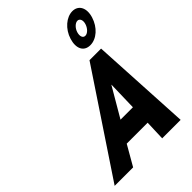

<svg xmlns="http://www.w3.org/2000/svg" viewBox="-326 -1336 1485 1485"><g transform="rotate(-45 416.5 -593.5)"><path d="M590.1 -1045C564.4 -961 593.8 -902 663.8 -902C732.3 -902 799.2 -961 824.9 -1045C850.2 -1128 817.2 -1187 750.9 -1187C685.3 -1187 615.5 -1128 590.1 -1045ZM663 -1045C673.4 -1079 702.4 -1107 726.4 -1107C751.2 -1107 762.4 -1079 752 -1045C741.3 -1010 713.4 -981 687.9 -981C661.7 -981 652.3 -1010 663 -1045ZM703.6 -825H576.8L27.1 0H229.1L324 -165H552.9L546.9 0H748.9ZM556.7 -330H421.1L561.5 -570H563Z"/></g></svg>

Font: Hussar
Style: BdSuprConOblThree
Weight: 700
Foundry: Cannot Into Space Fonts
Version: Version 2.00